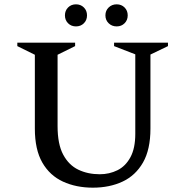

<svg xmlns="http://www.w3.org/2000/svg" viewBox="-20 -857 856 887"><path d="M409 10Q332 10 271 -18Q210 -46 175.5 -106Q141 -166 141 -263V-604L60 -644V-660H327V-644L246 -604V-274Q246 -191 272 -142.5Q298 -94 342 -73Q386 -52 441 -52Q485 -52 522.5 -70.5Q560 -89 582.5 -130.5Q605 -172 605 -239V-606L507 -644V-660H756V-644L675 -605V-263Q675 -166 640.5 -106Q606 -46 546 -18Q486 10 409 10ZM331 -735Q309 -735 294.5 -749.5Q280 -764 280 -786Q280 -808 294.5 -822.5Q309 -837 331 -837Q353 -837 367.5 -822.5Q382 -808 382 -786Q382 -764 367.5 -749.5Q353 -735 331 -735ZM519 -735Q497 -735 482 -749.5Q467 -764 467 -786Q467 -808 482 -822.5Q497 -837 519 -837Q541 -837 555.5 -822.5Q570 -808 570 -786Q570 -764 555.5 -749.5Q541 -735 519 -735Z"/></svg>

Font: Spectral Medium
Style: Regular
Weight: 500
Designer: Jean-Baptiste Levee
Foundry: Production Type
Version: Version 2.001